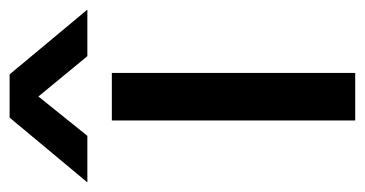

<svg xmlns="http://www.w3.org/2000/svg" viewBox="-256 -560 760 400"><g transform="rotate(-90 124.0 -360.0)"><path d="M41 -558H-56L79 -720H169L304 -558H207L123 -660ZM172 0H73V-507H172Z"/></g></svg>

Font: Hind Jalandhar Medium
Style: Regular
Weight: 500
Designer: Namrata Goyal
Foundry: Indian Type Foundry
Version: Version 0.702;PS 1.0;hotconv 1.0.81;makeotf.lib2.5.63406